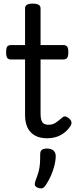

<svg xmlns="http://www.w3.org/2000/svg" viewBox="-20 -750 428 1065"><path d="M243 17Q201 17 173.5 1.5Q146 -14 132.5 -42.5Q119 -71 119 -111V-420H41Q26 -420 20 -429Q14 -438 14 -460Q14 -483 20 -491.5Q26 -500 41 -500H119V-704Q119 -717 129.5 -723.5Q140 -730 161 -730Q183 -730 194 -723.5Q205 -717 205 -704V-500H331Q346 -500 352.5 -491.5Q359 -483 359 -460Q359 -438 352.5 -429Q346 -420 331 -420H205V-121Q205 -87 214.5 -72.5Q224 -58 249 -58Q272 -58 288.5 -69Q305 -80 323 -96Q335 -107 345.5 -103.5Q356 -100 365 -91Q376 -81 376.5 -70.5Q377 -60 371 -51Q354 -26 333 -11Q312 4 289 10.5Q266 17 243 17ZM189 291Q177 286 174 278Q171 270 176 255Q188 224 194 202Q200 180 201.5 157.5Q203 135 203 105Q203 88 212.5 81Q222 74 241 74Q264 74 276.5 85Q289 96 289 115Q289 140 282 168Q275 196 263 223.5Q251 251 235 275Q225 291 215 294Q205 297 189 291Z"/></svg>

Font: Playwrite PL
Style: Regular
Weight: 400
Designer: Veronika Burian, José Scaglione
Foundry: TypeTogether
Version: Version 1.002